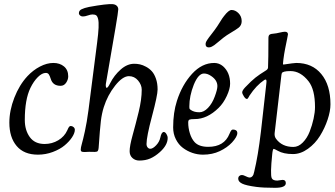

<svg xmlns="http://www.w3.org/2000/svg" viewBox="-20 -730 1611 922"><path d="M236.3 -427.7Q267.1 -427.7 287.4 -410.9Q307.6 -394 307.6 -363.3Q307.6 -347.7 297.6 -332.8Q287.6 -317.9 271 -317.9Q233.4 -317.9 223.6 -351.6Q219.2 -365.7 214.4 -372.8Q209.5 -379.9 200.2 -379.9Q182.1 -379.9 161.9 -359.9Q141.6 -339.8 126 -307.6Q99.1 -252 99.1 -153.8Q99.1 -105 123 -71.8Q147 -38.6 194.3 -38.6Q230 -38.6 259.8 -56.4Q289.6 -74.2 303.2 -104.5Q308.1 -116.2 311.5 -120.6Q314.9 -125 319.8 -125Q327.1 -125 333.3 -119.6Q339.4 -114.3 339.4 -106.9Q339.4 -91.3 326.2 -71Q313 -50.8 290.5 -32Q268.1 -13.2 233.6 -0.2Q199.2 12.7 162.1 12.7Q95.2 12.7 60.1 -28.8Q24.9 -70.3 24.9 -141.1Q24.9 -199.2 48.8 -260.7Q72.8 -322.3 111.8 -364.3Q138.7 -393.1 171.9 -410.4Q205.1 -427.7 236.3 -427.7Z M404.8 -200.7 446.3 -524.4Q452.1 -569.3 453.4 -596.9Q454.6 -624.5 451.2 -638.4Q447.8 -652.3 441.7 -656.5Q435.5 -660.6 424.3 -660.6Q415.5 -660.6 401.9 -655.8Q388.2 -650.9 377.9 -650.9Q370.1 -650.9 364.5 -655.5Q358.9 -660.2 358.9 -667Q358.9 -679.2 371.6 -685.5Q384.3 -691.9 408.2 -696.8Q494.1 -712.4 521.5 -710Q533.7 -709 540.8 -702.1Q547.9 -695.3 547.9 -685.1Q547.9 -674.3 534.4 -594.7Q521 -515.1 505.6 -427.5Q490.2 -339.8 488.3 -327.1Q487.3 -320.3 488.5 -314.2Q489.7 -308.1 492.2 -308.1Q498 -308.1 508.8 -330.1Q528.3 -368.7 559.6 -396.2Q590.8 -423.8 624.5 -423.8Q638.2 -423.8 651.9 -420.9Q665.5 -418 681.4 -409.4Q697.3 -400.9 709.2 -387.7Q721.2 -374.5 729 -351.8Q736.8 -329.1 736.8 -300.3Q736.8 -272.5 710.2 -172.9Q683.6 -73.2 683.6 -38.6Q683.6 -28.3 689 -22Q694.3 -15.6 701.7 -15.6Q713.9 -15.6 729.7 -32.2Q745.6 -48.8 750 -69.8Q755.4 -96.2 766.6 -96.2Q772.9 -96.2 779.1 -86.7Q785.2 -77.1 785.2 -67.4Q785.2 -33.2 747.6 0.5Q724.6 21 701.7 31Q678.7 41 648.9 41Q629.4 41 616 28.8Q602.5 16.6 602.5 -3.9Q602.5 -29.3 616.9 -81.1Q631.3 -132.8 646 -192.9Q660.6 -252.9 660.6 -299.3Q660.6 -322.3 643.1 -343.3Q625.5 -364.3 599.1 -364.3Q568.8 -364.3 532.7 -318.6Q496.6 -272.9 478.5 -215.8Q468.8 -185.1 464.4 -149.2Q460 -113.3 453.6 -19.5Q452.6 -8.8 449.2 -4.6Q445.8 -0.5 435.1 -0.5Q430.2 -0.5 421.4 -0.7Q412.6 -1 408.2 -1Q403.3 -1 396.7 -0.5Q390.1 0 386.2 0Q375 0 371.3 -2.4Q367.7 -4.9 367.7 -11.2Q367.7 -21 373 -39.3Q378.4 -57.6 387.7 -99.9Q397 -142.1 404.8 -200.7Z M1052.7 -548.8Q1042 -540 1028.1 -528.6Q1014.2 -517.1 1009 -513.2Q1003.9 -509.3 996.8 -505.9Q989.7 -502.4 982.9 -502.4Q967.3 -502.4 967.3 -517.6Q967.3 -522.5 969 -527.1Q970.7 -531.7 975.1 -538.3Q979.5 -544.9 983.6 -550.5Q987.8 -556.2 996.1 -566.7Q1004.4 -577.1 1010.7 -585.9Q1023.4 -603 1035.9 -623.5Q1048.3 -644 1055.7 -652.8Q1078.1 -682.1 1091.8 -682.1Q1109.9 -682.1 1125.2 -666.7Q1140.6 -651.4 1140.6 -628.4Q1140.6 -608.4 1125.5 -596.7Q1114.7 -588.4 1090.8 -574.2Q1066.9 -560.1 1052.7 -548.8ZM1008.8 -427.7Q1032.2 -427.7 1050.8 -412.1Q1085 -381.8 1085 -328.1Q1085 -303.7 1069.1 -269.3Q1053.2 -234.9 1029.8 -211.9Q975.1 -158.2 915.5 -158.2Q895.5 -158.2 889.6 -155.5Q883.8 -152.8 883.8 -141.6Q883.8 -115.7 891.8 -89.6Q899.9 -63.5 914.6 -47.4Q935.5 -24.9 980 -24.9Q1057.1 -24.9 1082 -87.4Q1086.9 -99.1 1090.3 -103.5Q1093.8 -107.9 1098.6 -107.9Q1106 -107.9 1111.8 -105Q1119.6 -101.1 1119.6 -90.8Q1119.6 -73.7 1094.2 -45.9Q1070.8 -21 1035.2 -4.2Q999.5 12.7 954.6 12.7Q928.7 12.7 903.8 4.2Q878.9 -4.4 858.2 -20Q837.4 -35.6 824.5 -61.3Q811.5 -86.9 811.5 -118.2Q811.5 -189.5 829.6 -245.6Q854.5 -323.2 902.3 -375.5Q950.2 -427.7 1008.8 -427.7ZM897.5 -201.2Q912.6 -190.9 937.5 -190.9Q958.5 -190.9 978.8 -211.9Q999 -232.9 1011.2 -266.1Q1023.9 -299.8 1023.9 -316.4Q1023.9 -345.2 993.7 -365.2Q976.6 -377 959.5 -377Q932.6 -377 910.6 -323.2Q889.2 -269 889.2 -219.2Q889.2 -210 890.4 -207.5Q891.6 -205.1 897.5 -201.2Z M1232.9 -97.2 1258.8 -327.1Q1260.7 -339.8 1259 -345.2Q1257.3 -350.6 1249 -345.7Q1210.9 -320.3 1178.2 -271Q1177.2 -269.5 1174.6 -264.4Q1171.9 -259.3 1169.9 -257.1Q1168 -254.9 1165.5 -254.9Q1158.7 -254.9 1150.9 -267.6Q1143.1 -279.8 1143.1 -286.6Q1143.1 -295.4 1157.2 -310.5Q1187.5 -342.3 1206.8 -357.4Q1226.1 -372.6 1255.4 -390.6Q1266.6 -397 1267.1 -405.3Q1269 -444.3 1269 -547.4Q1269 -559.6 1274.9 -563.7Q1280.8 -567.9 1296.9 -568.8Q1305.7 -569.3 1323 -573.5Q1340.3 -577.6 1348.1 -577.6Q1362.8 -577.6 1362.8 -564.9Q1362.8 -562 1358.9 -543.9Q1355 -525.9 1349.4 -497.1Q1343.8 -468.3 1340.8 -443.8Q1338.9 -427.7 1338.9 -424.1Q1338.9 -420.4 1340.8 -419.9Q1392.6 -427.7 1402.8 -427.7Q1479 -427.7 1522.9 -374.5Q1566.9 -321.3 1566.9 -229Q1566.9 -196.3 1553.2 -155.5Q1539.6 -114.7 1516.6 -77.6Q1493.7 -40.5 1458.7 -15.4Q1423.8 9.8 1386.7 9.8Q1341.3 9.8 1314 -5.9Q1297.4 -15.1 1294.4 -15.1Q1289.6 -15.1 1287.1 11.7Q1277.3 106.9 1284.7 125Q1289.6 137.2 1311.5 137.2Q1315.4 137.2 1324.2 135.5Q1333 133.8 1336.9 133.8Q1352.5 133.8 1352.5 149.4Q1352.5 171.9 1300.8 171.9Q1244.1 171.9 1210.9 167.5Q1162.1 161.1 1143.1 151.9Q1124 142.6 1124 128.4Q1124 119.6 1129.2 115Q1134.3 110.4 1142.1 110.4Q1148.4 110.4 1160.4 116.5Q1172.4 122.6 1178.7 122.6Q1186 122.6 1190.7 117.7Q1195.3 112.8 1197 108.2Q1198.7 103.5 1200.7 94.7Q1219.2 19 1232.9 -97.2ZM1388.7 -24.4Q1413.1 -24.4 1433.8 -45.4Q1454.6 -66.4 1466.8 -97.4Q1479 -128.4 1485.8 -159.9Q1492.7 -191.4 1492.7 -215.8Q1492.7 -299.8 1461.9 -339.4Q1423.3 -388.7 1375 -388.7Q1355 -388.7 1345.5 -386Q1335.9 -383.3 1334 -379.6Q1332 -376 1331.1 -367.7L1298.8 -90.3Q1297.4 -74.7 1305.2 -64Q1334 -24.4 1388.7 -24.4Z"/></svg>

Font: Cooper*
Style: Italic
Weight: 400
Italic angle: -7°
Designer: Owen Earl
Foundry: indestructible type*
Version: Version 0.001